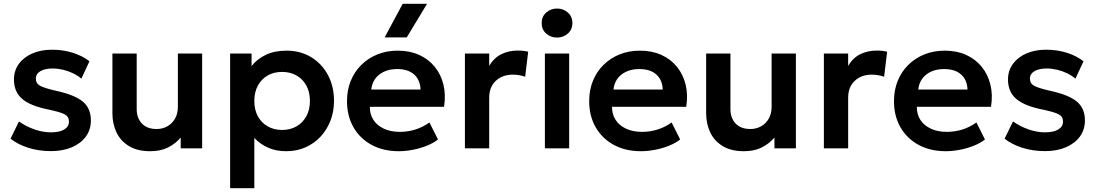

<svg xmlns="http://www.w3.org/2000/svg" viewBox="-20 -782 5783 1012"><path d="M249 14.5Q184.5 14.5 129.2 -3Q74 -20.5 35.5 -51L80 -142Q117 -115.5 161.5 -100Q206 -84.5 248.5 -84.5Q293.5 -84.5 318.5 -99.5Q343.5 -114.5 343.5 -141.5Q343.5 -167 321.5 -179Q299.5 -191 238.5 -204Q141.5 -223 97.5 -260.2Q53.5 -297.5 53.5 -363Q53.5 -409.5 79.2 -445Q105 -480.5 150.2 -500.2Q195.5 -520 254.5 -520Q312 -520 363.2 -504Q414.5 -488 451.5 -459L409 -367.5Q389.5 -384 364.5 -396Q339.5 -408 311.8 -414.5Q284 -421 257 -421Q217.5 -421 193.2 -407Q169 -393 169 -367.5Q169 -342 191.5 -329.8Q214 -317.5 273 -304Q373 -282.5 416 -247Q459 -211.5 459 -147.5Q459 -98.5 432.5 -62.2Q406 -26 358.8 -5.8Q311.5 14.5 249 14.5Z M771.5 15Q704 15 659.8 -12Q615.5 -39 594 -84.2Q572.5 -129.5 572.5 -185.5V-500H700.5V-207.5Q700.5 -159.5 728 -130.8Q755.5 -102 805.5 -102Q837.5 -102 863 -116.8Q888.5 -131.5 903 -157.5Q917.5 -183.5 917.5 -218V-500H1045.5V0H932.5V-57Q905 -24.5 865.8 -4.8Q826.5 15 771.5 15Z M1193 210V-500H1306V-434Q1335 -470.5 1380.5 -492.8Q1426 -515 1490.5 -515Q1563 -515 1619.5 -481Q1676 -447 1708.2 -387.2Q1740.5 -327.5 1740.5 -250Q1740.5 -194.5 1722 -146.5Q1703.5 -98.5 1670 -62.2Q1636.5 -26 1590.2 -5.5Q1544 15 1488.5 15Q1434.5 15 1392.8 -3.8Q1351 -22.5 1320.5 -55V210ZM1467 -97Q1509.5 -97 1542.5 -115.8Q1575.5 -134.5 1594.5 -168.8Q1613.5 -203 1613.5 -250Q1613.5 -297 1594.5 -331.5Q1575.5 -366 1542.2 -384.5Q1509 -403 1467 -403Q1424.5 -403 1391.5 -384.5Q1358.5 -366 1339.5 -331.5Q1320.5 -297 1320.5 -250Q1320.5 -203 1339.2 -168.8Q1358 -134.5 1391.2 -115.8Q1424.5 -97 1467 -97Z M2082 15Q2000.5 15 1939 -18.2Q1877.5 -51.5 1843.2 -111Q1809 -170.5 1809 -249.5Q1809 -307.5 1828.8 -356Q1848.5 -404.5 1884.8 -440.2Q1921 -476 1969.8 -495.5Q2018.5 -515 2076.5 -515Q2139.5 -515 2189 -492.8Q2238.5 -470.5 2271.2 -430.2Q2304 -390 2317.2 -336.2Q2330.5 -282.5 2320.5 -219H1929.5Q1929 -179.5 1948.2 -150Q1967.5 -120.5 2003.2 -103.8Q2039 -87 2087.5 -87Q2130.5 -87 2170 -99.5Q2209.5 -112 2243.5 -136.5L2288.5 -47Q2265 -28 2230 -14Q2195 0 2156.2 7.5Q2117.5 15 2082 15ZM1937 -310H2196.5Q2195 -360.5 2163 -389.2Q2131 -418 2073.5 -418Q2016.5 -418 1979.5 -389.2Q1942.5 -360.5 1937 -310ZM2007.5 -585 2102.5 -762H2231L2124 -585Z M2430.5 0V-500H2558.5V-434.5Q2584.5 -478.5 2623.8 -497Q2663 -515.5 2708.5 -515.5Q2724.5 -515.5 2738 -514Q2751.5 -512.5 2764 -509.5L2748 -377.5Q2732.5 -383 2715.8 -385.8Q2699 -388.5 2682.5 -388.5Q2628.5 -388.5 2593.5 -356.2Q2558.5 -324 2558.5 -266V0Z M2852 0V-500H2980V0ZM2916 -584Q2883 -584 2859 -605Q2835 -626 2835 -660.5Q2835 -695 2859 -716Q2883 -737 2916 -737Q2949 -737 2973 -716Q2997 -695 2997 -660.5Q2997 -626 2973 -605Q2949 -584 2916 -584Z M3358.5 15Q3277 15 3215.5 -18.2Q3154 -51.5 3119.8 -111Q3085.5 -170.5 3085.5 -249.5Q3085.5 -307.5 3105.2 -356Q3125 -404.5 3161.2 -440.2Q3197.5 -476 3246.2 -495.5Q3295 -515 3353 -515Q3416 -515 3465.5 -492.8Q3515 -470.5 3547.8 -430.2Q3580.5 -390 3593.8 -336.2Q3607 -282.5 3597 -219H3206Q3205.5 -179.5 3224.8 -150Q3244 -120.5 3279.8 -103.8Q3315.5 -87 3364 -87Q3407 -87 3446.5 -99.5Q3486 -112 3520 -136.5L3565 -47Q3541.5 -28 3506.5 -14Q3471.5 0 3432.8 7.5Q3394 15 3358.5 15ZM3213.5 -310H3473Q3471.5 -360.5 3439.5 -389.2Q3407.5 -418 3350 -418Q3293 -418 3256 -389.2Q3219 -360.5 3213.5 -310Z M3901 15Q3833.5 15 3789.2 -12Q3745 -39 3723.5 -84.2Q3702 -129.5 3702 -185.5V-500H3830V-207.5Q3830 -159.5 3857.5 -130.8Q3885 -102 3935 -102Q3967 -102 3992.5 -116.8Q4018 -131.5 4032.5 -157.5Q4047 -183.5 4047 -218V-500H4175V0H4062V-57Q4034.5 -24.5 3995.2 -4.8Q3956 15 3901 15Z M4322.5 0V-500H4450.5V-434.5Q4476.5 -478.5 4515.8 -497Q4555 -515.5 4600.5 -515.5Q4616.5 -515.5 4630 -514Q4643.5 -512.5 4656 -509.5L4640 -377.5Q4624.5 -383 4607.8 -385.8Q4591 -388.5 4574.5 -388.5Q4520.5 -388.5 4485.5 -356.2Q4450.5 -324 4450.5 -266V0Z M4965 15Q4883.5 15 4822 -18.2Q4760.5 -51.5 4726.2 -111Q4692 -170.5 4692 -249.5Q4692 -307.5 4711.8 -356Q4731.5 -404.5 4767.8 -440.2Q4804 -476 4852.8 -495.5Q4901.5 -515 4959.5 -515Q5022.5 -515 5072 -492.8Q5121.5 -470.5 5154.2 -430.2Q5187 -390 5200.2 -336.2Q5213.5 -282.5 5203.5 -219H4812.5Q4812 -179.5 4831.2 -150Q4850.5 -120.5 4886.2 -103.8Q4922 -87 4970.5 -87Q5013.5 -87 5053 -99.5Q5092.5 -112 5126.5 -136.5L5171.5 -47Q5148 -28 5113 -14Q5078 0 5039.2 7.5Q5000.5 15 4965 15ZM4820 -310H5079.5Q5078 -360.5 5046 -389.2Q5014 -418 4956.5 -418Q4899.5 -418 4862.5 -389.2Q4825.5 -360.5 4820 -310Z M5488.5 14.5Q5424 14.5 5368.8 -3Q5313.5 -20.5 5275 -51L5319.5 -142Q5356.5 -115.5 5401 -100Q5445.5 -84.5 5488 -84.5Q5533 -84.5 5558 -99.5Q5583 -114.5 5583 -141.5Q5583 -167 5561 -179Q5539 -191 5478 -204Q5381 -223 5337 -260.2Q5293 -297.5 5293 -363Q5293 -409.5 5318.8 -445Q5344.5 -480.5 5389.8 -500.2Q5435 -520 5494 -520Q5551.5 -520 5602.8 -504Q5654 -488 5691 -459L5648.5 -367.5Q5629 -384 5604 -396Q5579 -408 5551.2 -414.5Q5523.5 -421 5496.5 -421Q5457 -421 5432.8 -407Q5408.5 -393 5408.5 -367.5Q5408.5 -342 5431 -329.8Q5453.5 -317.5 5512.5 -304Q5612.5 -282.5 5655.5 -247Q5698.5 -211.5 5698.5 -147.5Q5698.5 -98.5 5672 -62.2Q5645.5 -26 5598.2 -5.8Q5551 14.5 5488.5 14.5Z"/></svg>

Font: Geologica Medium
Style: Regular
Weight: 500
Designer: Sindre Bremnes, Frode Helland
Foundry: Monokrom Skriftforlag AS
Version: Version 1.010;gftools[0.9.28]